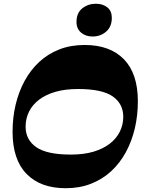

<svg xmlns="http://www.w3.org/2000/svg" viewBox="-20 -982 762 1016"><path d="M327.7 14Q194.5 14 120.5 -61.8Q46.5 -137.5 46.5 -284.8Q46.5 -359.2 62.6 -427.6Q78.8 -496 110.1 -553.7Q141.5 -611.5 187.7 -654.4Q234 -697.2 294.1 -720.6Q354.2 -744 428 -744Q562 -744 635.7 -668.4Q709.5 -592.7 709.5 -446Q709.5 -371 693.4 -302.5Q677.2 -234 645.9 -176.4Q614.5 -118.8 568.6 -76.3Q522.8 -33.8 462.1 -9.9Q401.5 14 327.7 14ZM355 -164Q423 -164 474.5 -179.2Q526 -194.5 561.3 -222Q596.5 -249.5 614.4 -285.9Q632.3 -322.3 632.3 -364.5Q632 -433 576.3 -472Q520.5 -511 392.5 -511Q325.8 -511 274 -496.3Q222.2 -481.5 186.9 -454.5Q151.5 -427.5 133.5 -391.1Q115.5 -354.8 115.5 -311.2Q115.5 -242.7 171.6 -203.4Q227.7 -164 355 -164ZM469.8 -788.8Q433.5 -788.8 409.1 -809.3Q384.8 -829.8 384.8 -866.2Q384.8 -913.5 415.6 -937.9Q446.5 -962.2 487 -962.2Q524 -962.2 547.9 -943.1Q571.7 -924 571.7 -887.5Q571.7 -841 541.9 -814.9Q512 -788.8 469.8 -788.8Z"/></svg>

Font: Savate ExtraLight
Style: Italic
Weight: 200
Italic angle: -11°
Designer: Max Esnée
Foundry: Plomb Type
Version: Version 2.000